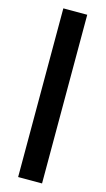

<svg xmlns="http://www.w3.org/2000/svg" viewBox="-133 -813 529 962"><g transform="rotate(15 131.0 -332.5)"><path d="M69 -770H193V105H69Z"/></g></svg>

Font: Unbounded
Style: Regular
Weight: 400
Designer: Luke Prowse, Jean-Baptiste Morizot, Fátima Lázaro, Florian Runge
Foundry: NaN
Version: Version 1.701;gftools[0.9.28.dev5+ged2979d]